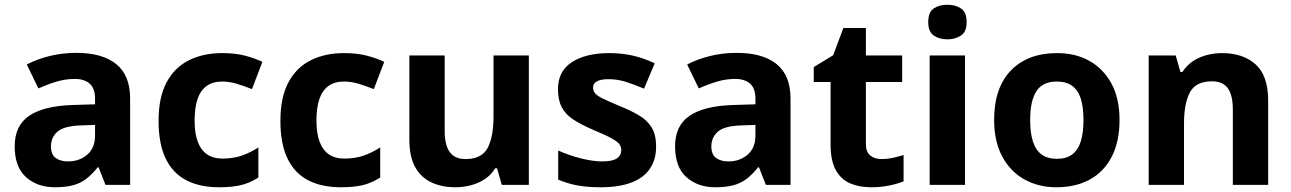

<svg xmlns="http://www.w3.org/2000/svg" viewBox="-20 -780 5445 810"><path d="M302 -557Q412 -557 470.5 -509.5Q529 -462 529 -364V0H425L396 -74H392Q369 -45 344.5 -26Q320 -7 288.5 1.5Q257 10 211 10Q138 10 90 -32.5Q42 -75 42 -163Q42 -250 103 -291.5Q164 -333 286 -337L381 -340V-364Q381 -407 358.5 -427Q336 -447 296 -447Q256 -447 218 -435.5Q180 -424 142 -407L93 -508Q137 -531 190.5 -544Q244 -557 302 -557ZM323 -251Q251 -249 223 -225Q195 -201 195 -162Q195 -128 215 -113.5Q235 -99 267 -99Q315 -99 348 -127.5Q381 -156 381 -208V-253Z M904 10Q823 10 766 -19.5Q709 -49 679 -111Q649 -173 649 -270Q649 -370 683 -433Q717 -496 777.5 -526Q838 -556 917 -556Q973 -556 1014.5 -545Q1056 -534 1087 -519L1043 -404Q1008 -418 977.5 -427Q947 -436 917 -436Q878 -436 852 -417.5Q826 -399 813.5 -362.5Q801 -326 801 -271Q801 -217 814.5 -181.5Q828 -146 854 -128.5Q880 -111 917 -111Q964 -111 1000 -123.5Q1036 -136 1070 -158V-31Q1036 -9 998.5 0.5Q961 10 904 10Z M1418 10Q1337 10 1280 -19.5Q1223 -49 1193 -111Q1163 -173 1163 -270Q1163 -370 1197 -433Q1231 -496 1291.5 -526Q1352 -556 1431 -556Q1487 -556 1528.5 -545Q1570 -534 1601 -519L1557 -404Q1522 -418 1491.5 -427Q1461 -436 1431 -436Q1392 -436 1366 -417.5Q1340 -399 1327.5 -362.5Q1315 -326 1315 -271Q1315 -217 1328.5 -181.5Q1342 -146 1368 -128.5Q1394 -111 1431 -111Q1478 -111 1514 -123.5Q1550 -136 1584 -158V-31Q1550 -9 1512.5 0.5Q1475 10 1418 10Z M2211 -546V0H2097L2077 -70H2069Q2052 -42 2025.5 -24.5Q1999 -7 1967 1.5Q1935 10 1901 10Q1843 10 1799 -11Q1755 -32 1731 -76Q1707 -120 1707 -190V-546H1856V-227Q1856 -169 1877 -139Q1898 -109 1944 -109Q2012 -109 2037 -155.5Q2062 -202 2062 -289V-546Z M2748 -162Q2748 -107 2722 -68.5Q2696 -30 2644 -10Q2592 10 2515 10Q2458 10 2417 2.5Q2376 -5 2335 -22V-145Q2379 -125 2430 -112Q2481 -99 2520 -99Q2564 -99 2582.5 -112Q2601 -125 2601 -146Q2601 -160 2593.5 -171Q2586 -182 2561 -196Q2536 -210 2483 -232Q2432 -254 2399 -275.5Q2366 -297 2350 -327.5Q2334 -358 2334 -404Q2334 -480 2393 -518Q2452 -556 2550 -556Q2601 -556 2647 -546Q2693 -536 2742 -513L2697 -406Q2657 -423 2621 -434.5Q2585 -446 2548 -446Q2515 -446 2498.5 -437Q2482 -428 2482 -410Q2482 -397 2490.5 -386.5Q2499 -376 2523.5 -364Q2548 -352 2596 -332Q2643 -313 2677 -292.5Q2711 -272 2729.5 -241.5Q2748 -211 2748 -162Z M3088 -557Q3198 -557 3256.5 -509.5Q3315 -462 3315 -364V0H3211L3182 -74H3178Q3155 -45 3130.5 -26Q3106 -7 3074.5 1.5Q3043 10 2997 10Q2924 10 2876 -32.5Q2828 -75 2828 -163Q2828 -250 2889 -291.5Q2950 -333 3072 -337L3167 -340V-364Q3167 -407 3144.5 -427Q3122 -447 3082 -447Q3042 -447 3004 -435.5Q2966 -424 2928 -407L2879 -508Q2923 -531 2976.5 -544Q3030 -557 3088 -557ZM3109 -251Q3037 -249 3009 -225Q2981 -201 2981 -162Q2981 -128 3001 -113.5Q3021 -99 3053 -99Q3101 -99 3134 -127.5Q3167 -156 3167 -208V-253Z M3698 -109Q3723 -109 3746 -114Q3769 -119 3792 -126V-15Q3768 -5 3732.5 2.5Q3697 10 3655 10Q3606 10 3567.5 -6Q3529 -22 3506.5 -61.5Q3484 -101 3484 -171V-434H3413V-497L3495 -547L3538 -662H3633V-546H3786V-434H3633V-171Q3633 -140 3651 -124.5Q3669 -109 3698 -109Z M4051 -546V0H3902V-546ZM3977 -760Q4010 -760 4034 -744.5Q4058 -729 4058 -686.8Q4058 -646 4034 -630Q4010 -614 3977 -614Q3942.7 -614 3919.4 -630Q3896 -646 3896 -686.8Q3896 -729 3919.4 -744.5Q3942.7 -760 3977 -760Z M4703 -273.8Q4703 -183 4670.5 -119.5Q4638 -56 4578.3 -23Q4518.7 10 4436.6 10Q4361 10 4301.7 -23.1Q4242.4 -56.2 4208.2 -119.8Q4174 -183.4 4174 -274Q4174 -410 4245 -483Q4316 -556 4440 -556Q4517.4 -556 4576.2 -523Q4635 -490 4669 -427.3Q4703 -364.5 4703 -273.8ZM4326 -273.8Q4326 -220 4337.5 -183.5Q4349 -147 4374 -128.5Q4399 -110 4439 -110Q4479 -110 4503.5 -128.5Q4528 -147 4539.5 -183.5Q4551 -220 4551 -273.6Q4551 -328 4539.5 -364Q4528 -400 4503 -418Q4478.1 -436 4438.3 -436Q4379 -436 4352.5 -395.5Q4326 -355 4326 -273.8Z M5136 -556Q5224 -556 5277 -508.5Q5330 -461 5330 -356V0H5181V-319Q5181 -378 5160 -407.5Q5139 -437 5093 -437Q5025 -437 5000 -390.5Q4975 -344 4975 -257V0H4826V-546H4940L4960 -476H4968Q4986 -504 5012 -521.5Q5038 -539 5070 -547.5Q5102 -556 5136 -556Z"/></svg>

Font: Noto Sans Thaana
Style: Regular
Weight: 400
Designer: Monotype Design Team
Foundry: Monotype Imaging Inc.
Version: Version 2.001